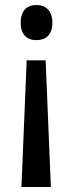

<svg xmlns="http://www.w3.org/2000/svg" viewBox="-20 -566 291 770"><path d="M190 -475C190 -523 163 -546 126 -546C87 -546 63 -522 63 -475C63 -428 87 -405 126 -405C164 -405 190 -426 190 -475ZM87 -324 66 184H184L163 -324Z"/></svg>

Font: Noto Sans Devanagari Condensed Medium
Style: Regular
Weight: 500
Width: 3
Designer: Jelle Bosma - Monotype Design Team
Foundry: Monotype Imaging Inc.
Version: Version 2.004